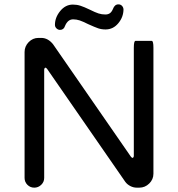

<svg xmlns="http://www.w3.org/2000/svg" viewBox="-20 -863 824 889"><path d="M234.4 -748Q234.4 -782.2 258.8 -812Q283.2 -841.8 317.4 -841.8Q335.9 -841.8 352.5 -836.4Q369.1 -831.1 395.5 -818.4Q420.9 -805.7 436 -800.8Q451.2 -795.9 467.8 -795.9Q480.5 -795.9 488.8 -801.8Q497.1 -807.6 502.9 -821.3Q510.7 -842.8 528.3 -842.8Q538.1 -842.8 544.4 -836.4Q550.8 -830.1 551.8 -820.3Q551.8 -784.2 527.8 -755.4Q503.9 -726.6 468.8 -726.6Q450.2 -726.6 434.6 -731.9Q418.9 -737.3 388.7 -751Q363.3 -763.7 348.6 -768.6Q334 -773.4 318.4 -773.4Q293.9 -773.4 281.2 -743.2Q275.4 -724.6 257.8 -724.6Q249 -724.6 241.7 -731.4Q234.4 -738.3 234.4 -748ZM93.8 -39.1V-622.1Q93.8 -648.4 112.8 -668Q131.8 -687.5 158.2 -687.5H170.9Q202.1 -687.5 225.6 -658.2L585.9 -137.7Q590.8 -131.8 593.8 -131.8Q595.7 -131.8 597.7 -134.8Q599.6 -137.7 599.6 -141.6V-641.6Q599.6 -673.8 607.4 -673.8H682.6Q690.4 -673.8 690.4 -641.6V-58.6Q690.4 -32.2 670.9 -13.2Q651.4 5.9 625 5.9H613.3Q597.7 5.9 583.5 -1.5Q569.3 -8.8 560.5 -20.5L198.2 -543.9Q193.4 -549.8 190.4 -549.8Q188.5 -549.8 186.5 -546.9Q184.6 -543.9 184.6 -540V-39.1Q184.6 -20.5 170.9 -7.3Q157.2 5.9 138.7 5.9Q120.1 5.9 106.9 -7.3Q93.8 -20.5 93.8 -39.1Z"/></svg>

Font: YuPearl-Regular
Style: Regular
Weight: 400
Designer: Max Yao
Foundry: Max-Everyday
Version: Version 1.011; ttfautohint (v1.8.3)